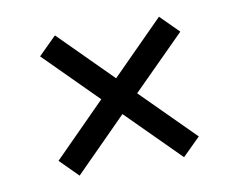

<svg xmlns="http://www.w3.org/2000/svg" viewBox="-53 -626 666 534"><g transform="rotate(-10 279.5 -358.5)"><path d="M278.8 -308.1 131.8 -160.2 81.1 -210.9 228 -358.9 81.1 -505.9 131.8 -556.2 278.8 -409.2 425.8 -557.1 477.1 -505.9 329.1 -357.9 477.1 -210 426.8 -160.2Z"/></g></svg>

Font: Sahl Naskh
Style: Bold
Weight: 700
Designer: Pascal Zoghbi
Version: Version 1.001